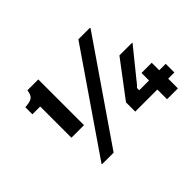

<svg xmlns="http://www.w3.org/2000/svg" viewBox="-119 -919 1188 1188"><g transform="rotate(-45 475.0 -325.0)"><path d="M295 -250V-650H200C191.7 -597.5 175 -590 116.7 -585V-523.3H185V-250ZM304.2 0 747.5 -645V-650H645.8L202.5 -4.2V0ZM866.7 0V-85H920.8V-160.8H864.2V-226.7H775V-160.8H689.2V-180.8C705.8 -195.8 711.7 -205 728.3 -225.8L866.7 -396.7V-400H755L578.3 -165.8V-85H771.7V0Z"/></g></svg>

Font: Familjen Grotesk
Style: Bold
Weight: 700
Designer: Anders Wikstroem, Jonas Baeckman, Matilda Gysing, Kristian Moeller
Foundry: Familjen STHLM AB
Version: Version 2.000